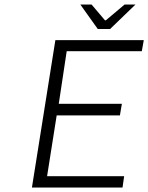

<svg xmlns="http://www.w3.org/2000/svg" viewBox="-20 -840 664 860"><path d="M418 -710 339.8 -819.8H390.1L450.2 -749H454.1L538.1 -819.8H586.9L473.1 -710ZM123 0 228 -660.2H624L615.2 -610.8H278.8L243.2 -375H525.9L517.1 -323.2H233.9L190.9 -50.8H536.1L528.8 0Z"/></svg>

Font: Office Code Pro Light Italic
Style: Regular
Weight: 300
Italic angle: -9°
Designer: Nathan Rutzky & Paul D. Hunt
Foundry: Adobe Systems Incorporated
Version: Version 1.004;PS 001.004;hotconv 1.0.70;makeotf.lib2.5.58329